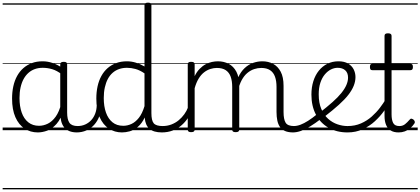

<svg xmlns="http://www.w3.org/2000/svg" viewBox="-20 -981 3168 1447"><path d="M265 17Q209 17 165 -12Q121 -41 96 -98Q71 -155 71 -238Q71 -288 80.5 -331Q90 -374 109 -408.5Q128 -443 156 -467.5Q184 -492 220 -505.5Q256 -519 301 -519Q339 -519 376 -506.5Q413 -494 448 -470V-419Q409 -449 373.5 -459.5Q338 -470 302 -470Q270 -470 243 -460.5Q216 -451 194.5 -432Q173 -413 158 -385.5Q143 -358 135 -322Q127 -286 127 -242Q127 -180 143.5 -133Q160 -86 193 -59.5Q226 -33 274 -33Q308 -33 340.5 -49Q373 -65 399.5 -101.5Q426 -138 442 -202L461 -159Q440 -85 406 -47Q372 -9 335 4Q298 17 265 17ZM560 17Q527 17 502.5 7Q478 -3 463 -22Q448 -41 441 -69Q434 -97 434 -132V-495Q434 -506 440.5 -510.5Q447 -515 461 -515Q474 -515 480 -510.5Q486 -506 486 -496V-133Q486 -81 503 -56Q520 -31 566 -31Q573 -31 577.5 -23.5Q582 -16 581.5 -7Q581 2 576 9.5Q571 17 560 17ZM0 436H622V446H0ZM0 -20H622V0H0ZM0 -505H622V-500H0ZM0 -956H622V-946H0Z M557 17Q546 17 540.5 9.5Q535 2 535.5 -7Q536 -16 543 -23.5Q550 -31 563 -31Q596 -31 622.5 -43Q649 -55 668 -76Q687 -97 697.5 -125Q708 -153 709 -186Q710 -198 719 -201.5Q728 -205 736.5 -201.5Q745 -198 744 -186Q743 -142 728.5 -104.5Q714 -67 689.5 -40Q665 -13 631 2Q597 17 557 17ZM622 436V446ZM622 -20V0ZM622 -505V-500ZM622 -956V-946Z M899 17Q844 17 800 -12Q756 -41 731 -98Q706 -155 706 -238Q706 -288 715.5 -331Q725 -374 744 -408.5Q763 -443 791 -467.5Q819 -492 855.5 -505.5Q892 -519 937 -519Q970 -519 1003 -509Q1036 -499 1069 -480V-942Q1069 -952 1075.5 -956.5Q1082 -961 1096 -961Q1109 -961 1115 -956.5Q1121 -952 1121 -942V-129Q1121 -73 1138.5 -52Q1156 -31 1207 -31Q1216 -31 1220 -23.5Q1224 -16 1223.5 -7Q1223 2 1217.5 9.5Q1212 17 1201 17Q1169 17 1145 10Q1121 3 1105.5 -11Q1090 -25 1081.5 -45.5Q1073 -66 1071 -92V-96Q1049 -50 1019 -25Q989 0 958 8.5Q927 17 899 17ZM909 -33Q941 -33 971 -47Q1001 -61 1026.5 -93Q1052 -125 1069 -181V-428Q1034 -452 1001.5 -461Q969 -470 937 -470Q905 -470 877.5 -460.5Q850 -451 828.5 -432Q807 -413 792.5 -385.5Q778 -358 770 -322Q762 -286 762 -242Q762 -180 778.5 -133Q795 -86 827.5 -59.5Q860 -33 909 -33ZM622 436H1263V446H622ZM622 -20H1263V0H622ZM622 -505H1263V-500H622ZM622 -956H1263V-946H622Z M1198 17Q1187 17 1181.5 9.5Q1176 2 1176.5 -7Q1177 -16 1184 -23.5Q1191 -31 1204 -31Q1241 -31 1272 -43Q1303 -55 1327 -75Q1351 -95 1369 -120Q1387 -145 1397 -172Q1401 -183 1410 -182.5Q1419 -182 1425 -174.5Q1431 -167 1428 -157Q1417 -124 1397 -93Q1377 -62 1348.5 -37Q1320 -12 1282 2.5Q1244 17 1198 17ZM1263 436V446ZM1263 -20V0ZM1263 -505V-500ZM1263 -956V-946Z M2190 17Q2153 17 2128.5 6.5Q2104 -4 2090 -24Q2076 -44 2070 -72.5Q2064 -101 2064 -137V-326Q2064 -371 2052.5 -403Q2041 -435 2015.5 -452Q1990 -469 1949 -469Q1922 -469 1895 -460Q1868 -451 1844 -431Q1820 -411 1801.5 -377Q1783 -343 1772 -292H1748Q1755 -354 1775 -397.5Q1795 -441 1824 -468Q1853 -495 1887.5 -507Q1922 -519 1957 -519Q2002 -519 2038 -500Q2074 -481 2095.5 -440.5Q2117 -400 2117 -334V-137Q2117 -82 2132.5 -56.5Q2148 -31 2196 -31Q2205 -31 2209.5 -23.5Q2214 -16 2213.5 -7Q2213 2 2207 9.5Q2201 17 2190 17ZM1420 15Q1407 15 1401 10.5Q1395 6 1395 -4V-496Q1395 -506 1401 -510.5Q1407 -515 1420 -515Q1434 -515 1440.5 -510.5Q1447 -506 1447 -496V-407Q1463 -440 1484.5 -462Q1506 -484 1529.5 -496.5Q1553 -509 1577 -514Q1601 -519 1622 -519Q1667 -519 1703.5 -500Q1740 -481 1761.5 -440.5Q1783 -400 1783 -334V-4Q1783 6 1776.5 10.5Q1770 15 1756 15Q1742 15 1736 10.5Q1730 6 1730 -4V-326Q1730 -371 1718.5 -403Q1707 -435 1681.5 -452Q1656 -469 1614 -469Q1590 -469 1565 -461Q1540 -453 1517.5 -435.5Q1495 -418 1477 -388.5Q1459 -359 1447 -316V-4Q1447 6 1440.5 10.5Q1434 15 1420 15ZM1263 436H2252V446H1263ZM1263 -20H2252V0H1263ZM1263 -505H2252V-500H1263ZM1263 -956H2252V-946H1263Z M2187 17Q2176 17 2170.5 9.5Q2165 2 2165.5 -7Q2166 -16 2173 -23.5Q2180 -31 2193 -31Q2218 -31 2244.5 -41Q2271 -51 2302.5 -71Q2334 -91 2373 -123Q2381 -129 2388.5 -126Q2396 -123 2401 -116Q2406 -109 2406.5 -100Q2407 -91 2399 -85Q2356 -52 2318.5 -29Q2281 -6 2248.5 5.5Q2216 17 2187 17ZM2252 436V446ZM2252 -20V0ZM2252 -505V-500ZM2252 -956V-946Z M2387 -130Q2445 -175 2486.5 -212Q2528 -249 2553.5 -281Q2579 -313 2591 -341.5Q2603 -370 2603 -396Q2603 -432 2582 -451Q2561 -470 2525 -470Q2499 -470 2474 -457.5Q2449 -445 2428 -420Q2407 -395 2394.5 -357.5Q2382 -320 2382 -270Q2382 -205 2401.5 -159.5Q2421 -114 2453 -85.5Q2485 -57 2523.5 -44Q2562 -31 2599 -31Q2611 -31 2616.5 -23.5Q2622 -16 2622 -7Q2622 2 2616.5 9.5Q2611 17 2599 17Q2517 17 2455.5 -18.5Q2394 -54 2360.5 -118Q2327 -182 2327 -268Q2327 -323 2341.5 -369Q2356 -415 2383 -448.5Q2410 -482 2447.5 -500.5Q2485 -519 2531 -519Q2575 -519 2603.5 -502Q2632 -485 2645.5 -458Q2659 -431 2659 -400Q2659 -368 2646 -335Q2633 -302 2605.5 -266.5Q2578 -231 2533.5 -191Q2489 -151 2427 -103ZM2252 436H2740V446H2252ZM2252 -20H2740V0H2252ZM2252 -505H2740V-500H2252ZM2252 -956H2740V-946H2252Z M2599 17Q2590 17 2585 9.5Q2580 2 2580 -7Q2580 -16 2585 -23.5Q2590 -31 2599 -31Q2655 -31 2700.5 -51Q2746 -71 2781.5 -102.5Q2817 -134 2843.5 -169Q2870 -204 2887 -233Q2892 -242 2901 -239.5Q2910 -237 2916 -229Q2922 -221 2917 -212Q2901 -182 2873 -143Q2845 -104 2805.5 -67.5Q2766 -31 2714 -7Q2662 17 2599 17ZM2740 436V446ZM2740 -20V0ZM2740 -505V-500ZM2740 -956V-946Z M2984 17Q2948 17 2924.5 2.5Q2901 -12 2889.5 -40Q2878 -68 2878 -107V-452H2787Q2776 -452 2772 -458Q2768 -464 2768 -476Q2768 -489 2772 -494.5Q2776 -500 2787 -500H2878V-711Q2878 -721 2884.5 -725.5Q2891 -730 2904 -730Q2917 -730 2924 -725.5Q2931 -721 2931 -711V-500H3072Q3083 -500 3087.5 -494.5Q3092 -489 3092 -476Q3092 -464 3087.5 -458Q3083 -452 3072 -452H2931V-119Q2931 -78 2943 -54.5Q2955 -31 2990 -31Q3015 -31 3032.5 -45Q3050 -59 3067 -79Q3074 -88 3081.5 -86.5Q3089 -85 3097 -79Q3104 -72 3106 -64.5Q3108 -57 3103 -50Q3089 -29 3071 -14Q3053 1 3031 9Q3009 17 2984 17ZM2740 436H3128V446H2740ZM2740 -20H3128V0H2740ZM2740 -505H3128V-500H2740ZM2740 -956H3128V-946H2740Z"/></svg>

Font: Playwrite HU Guides
Style: Regular
Weight: 400
Designer: Veronika Burian, José Scaglione
Foundry: TypeTogether
Version: Version 1.003